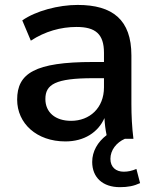

<svg xmlns="http://www.w3.org/2000/svg" viewBox="-20 -569 631 787"><path d="M471.2 198.2C504.4 198.2 528.8 193.4 554.2 181.6L539.1 123.5C521 131.3 504.4 134.8 487.3 134.8C455.1 134.8 432.6 116.2 432.6 82C432.6 45.9 457.5 15.1 491.7 0H526.9C521 -47.4 518.6 -95.7 518.6 -143.1V-341.8C518.6 -487.8 441.9 -548.8 298.3 -548.8C219.7 -548.8 127 -524.4 71.3 -485.4L106.4 -402.3C164.6 -440.4 229 -458.5 293.9 -458.5C371.1 -458.5 406.2 -429.7 406.2 -352.5V-314.9H361.3C122.1 -314.9 50.3 -268.1 50.3 -160.6C50.3 -63 130.4 10.7 248 10.7C325.7 10.7 382.3 -26.9 408.2 -85C409.2 -61.5 412.1 -38.6 417 -15.1C379.9 13.2 357.9 51.8 357.9 94.7C357.9 158.7 401.4 198.2 471.2 198.2ZM271.5 -73.7C206.1 -73.7 166 -108.9 166 -163.1C166 -222.7 206.5 -248.5 362.3 -248.5H406.2V-210.9C406.2 -126 347.2 -73.7 271.5 -73.7Z"/></svg>

Font: Winston Medium
Style: Regular
Weight: 500
Designer: Vernon Adams, Kim Jin-seong, David Berlow, Cristiano Sobral
Foundry: The Winston Project Authors
Version: Version 3.004